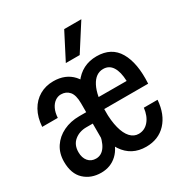

<svg xmlns="http://www.w3.org/2000/svg" viewBox="-182 -919 1015 1067"><g transform="rotate(-30 325.0 -385.0)"><path d="M256 -117.5V-378.5Q256 -431.5 236 -454.5Q216 -477.5 183 -477.5Q163 -477.5 145.5 -465.2Q128 -453 116.8 -429.8Q105.5 -406.5 103.5 -373H3.5Q7.5 -432 31.2 -474.2Q55 -516.5 94.2 -539.2Q133.5 -562 183 -562Q260.5 -562 306 -512.2Q351.5 -462.5 351.5 -363.5V-117.5ZM161.5 12Q96.5 12 54 -27.5Q11.5 -67 11.5 -144Q11.5 -198 37.8 -237.8Q64 -277.5 109.5 -299.5Q155 -321.5 211 -321.5H266.5L265.5 -248.5H215Q170 -248.5 138.8 -223Q107.5 -197.5 107.5 -150Q107.5 -114 126 -92.2Q144.5 -70.5 175.5 -70.5Q211.5 -70.5 234.2 -104.2Q257 -138 264 -201L316.5 -136.5Q305.5 -66 263.8 -27Q222 12 161.5 12ZM450 12Q356.5 12 306.2 -63.2Q256 -138.5 256 -275.5Q256 -409 311.2 -485.5Q366.5 -562 460.5 -562Q555.5 -562 598.2 -488.8Q641 -415.5 633.5 -286.5H340L341 -360L537.5 -359.5Q535.5 -418.5 515.2 -450.5Q495 -482.5 457 -482.5Q408 -482.5 379.5 -427.5Q351 -372.5 351 -272.5Q351 -210.5 362.8 -165Q374.5 -119.5 396.8 -95.2Q419 -71 449.5 -71Q488 -71 514 -101.5Q540 -132 546 -183H634Q627 -92.5 578 -40.2Q529 12 450 12ZM294.5 -614.5 381 -782.5H491L383.5 -614.5Z"/></g></svg>

Font: Azeret Mono Thin
Style: Regular
Weight: 100
Designer: Martin Vácha
Foundry: Displaay
Version: Version 1.002